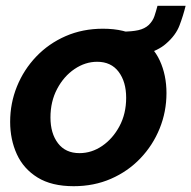

<svg xmlns="http://www.w3.org/2000/svg" viewBox="-20 -632 660 662"><path d="M234 10Q158 10 109.5 -20Q61 -50 38 -100.5Q15 -151 15 -212Q15 -276 38.5 -334Q62 -392 105 -437Q148 -482 206.5 -507.5Q265 -533 335 -533Q411 -533 459.5 -503Q508 -473 531 -423Q554 -373 554 -311Q554 -247 530.5 -189Q507 -131 464 -86Q421 -41 362.5 -15.5Q304 10 234 10ZM254 -104Q296 -104 332.5 -129Q369 -154 392 -197Q415 -240 415 -295Q415 -350 389 -384.5Q363 -419 315 -419Q274 -419 237 -394Q200 -369 177 -325.5Q154 -282 154 -227Q154 -172 180 -138Q206 -104 254 -104ZM380 -431 400 -523Q435 -523 457 -528Q479 -533 493 -546Q507 -560 512.5 -576.5Q518 -593 523 -612H620Q612 -579 599 -544.5Q586 -510 552 -481Q526 -458 478 -444.5Q430 -431 380 -431Z"/></svg>

Font: Raleway
Style: Bold Italic
Weight: 700
Italic angle: -12°
Designer: Matt McInerney, Pablo Impallari, Rodrigo Fuenzalida
Foundry: Matt McInerney, Pablo Impallari, Rodrigo Fuenzalida
Version: Version 4.101;RELEASE